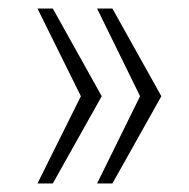

<svg xmlns="http://www.w3.org/2000/svg" viewBox="-20 -530 445 451"><path d="M68 -99 170 -304 68 -510H104L219 -304L104 -99ZM208 -99 309 -304 208 -510H244L359 -304L244 -99Z"/></svg>

Font: Saira SemiCondensed ExtraLight
Style: Regular
Weight: 250
Width: 4
Designer: Hector Gatti with collaboration of the Omnibus-Type team
Foundry: Omnibus-Type
Version: Version 1.101